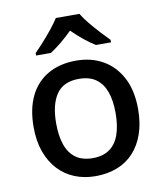

<svg xmlns="http://www.w3.org/2000/svg" viewBox="-86 -836 781 916"><g transform="rotate(-10 304.5 -378.0)"><path d="M558 -270Q558 -203 540 -151Q522 -99 489 -63Q456 -27 409 -8.5Q362 10 303 10Q249 10 203 -8.5Q157 -27 123.5 -63Q90 -99 71 -151Q52 -203 52 -271Q52 -360 82.5 -422Q113 -484 170.5 -516.5Q228 -549 306 -549Q380 -549 436.5 -516.5Q493 -484 525.5 -422Q558 -360 558 -270ZM161 -270Q161 -210 176 -166.5Q191 -123 223 -100Q255 -77 305 -77Q355 -77 387 -100Q419 -123 434 -166.5Q449 -210 449 -270Q449 -332 433.5 -374Q418 -416 386.5 -438.5Q355 -461 304 -461Q229 -461 195 -411Q161 -361 161 -270ZM361 -766Q374 -744 396.5 -716.5Q419 -689 443.5 -662.5Q468 -636 486 -618V-606H413Q387 -622 358.5 -645Q330 -668 303 -695Q276 -668 248.5 -645.5Q221 -623 195 -606H123V-618Q142 -637 165.5 -663Q189 -689 211 -716.5Q233 -744 247 -766Z"/></g></svg>

Font: Noto Sans Thai Medium
Style: Regular
Weight: 500
Designer: Monotype Design Team
Foundry: Monotype Imaging Inc.
Version: Version 2.001